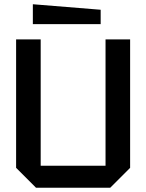

<svg xmlns="http://www.w3.org/2000/svg" viewBox="-20 -886 690 906"><path d="M56 -94V-700H172V-104H478V-700H594V-94L500 0H150ZM455 -772H135V-866L455 -840Z"/></svg>

Font: Tektur Medium
Style: Regular
Weight: 500
Designer: Adam Jagosz
Foundry: Adam Jagosz
Version: Version 1.005;gftools[0.9.30]